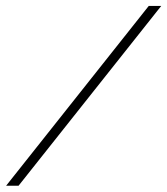

<svg xmlns="http://www.w3.org/2000/svg" viewBox="-50 -602 552 634"><path d="M-29.8 11.3 441.1 -582.3H482.3L11.3 11.3Z"/></svg>

Font: Playfair 5pt SemiExpanded Light 12pt
Style: Italic
Weight: 300
Italic angle: -15.6°
Version: Version 2.000;gftools[0.9.28]